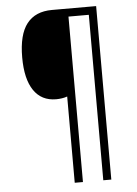

<svg xmlns="http://www.w3.org/2000/svg" viewBox="-59 -805 699 978"><g transform="rotate(-5 290.5 -316.5)"><path d="M470 127H429V-719H325V127H283V-314Q257 -305 226 -305Q151 -305 111.5 -363.5Q72 -422 72 -532Q72 -649 115.5 -704.5Q159 -760 244 -760H470Z"/></g></svg>

Font: Noto Sans Tamil SemiCondensed Light
Style: Regular
Weight: 300
Width: 4
Designer: Jelle Bosma - Monotype Design Team
Foundry: Monotype Imaging Inc.
Version: Version 2.004; ttfautohint (v1.8.4.7-5d5b)